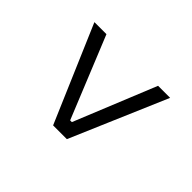

<svg xmlns="http://www.w3.org/2000/svg" viewBox="-97 -745 789 789"><g transform="rotate(-45 298.0 -350.0)"><path d="M508 -130 88 -310V-390L508 -570V-500L152 -355V-345L508 -200Z"/></g></svg>

Font: Space Grotesk Frontify Light
Style: Regular
Weight: 300
Designer: Florian Karsten
Version: Version 2.000